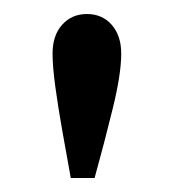

<svg xmlns="http://www.w3.org/2000/svg" viewBox="-20 -676 266 274"><path d="M104 -656Q126 -656 139.5 -640.5Q153 -625 153 -599.5Q153 -570.5 141 -521.5Q129 -472.5 115 -422H81Q75 -455 69 -488.8Q63 -522.5 59 -551.8Q55 -581 55 -599.5Q55 -625.5 68.8 -640.8Q82.5 -656 104 -656Z"/></svg>

Font: League Spartan Thin
Style: Regular
Weight: 400
Version: Version 2.002